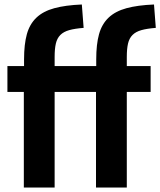

<svg xmlns="http://www.w3.org/2000/svg" viewBox="-20 -834 713 854"><path d="M407 -425H223V0H86V-425H13V-540H87V-570Q87 -637 99.5 -682Q112 -727 142 -755.5Q172 -784 221.5 -797.5Q271 -811 344 -814L352 -710Q313 -707 288 -700Q263 -693 248.5 -678.5Q234 -664 228.5 -640.5Q223 -617 223 -581V-540H408V-570Q408 -637 420.5 -682Q433 -727 463 -755.5Q493 -784 542.5 -797.5Q592 -811 665 -814L673 -710Q634 -707 609 -700Q584 -693 569.5 -678.5Q555 -664 549.5 -640.5Q544 -617 544 -581V-540H650V-425H544V0H407Z"/></svg>

Font: Encode Sans Compressed
Style: Bold
Weight: 700
Designer: Pablo Impallari, Andres Torresi
Foundry: Pablo Impallari, Andres Torresi
Version: Version 1.000; ttfautohint (v1.00) -l 8 -r 50 -G 200 -x 14 -